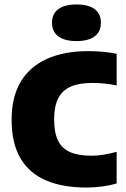

<svg xmlns="http://www.w3.org/2000/svg" viewBox="-20 -832 564 860"><path d="M367.5 8Q260 8 185.2 -24.2Q110.5 -56.5 71.2 -123.8Q32 -191 32 -296Q32 -396.5 72.2 -464.8Q112.5 -533 189.5 -568Q266.5 -603 376 -603Q408.5 -603 441.2 -600Q474 -597 502.5 -591V-449.5Q477 -454.5 449.8 -457.5Q422.5 -460.5 393 -460.5Q334.5 -460.5 296.8 -444Q259 -427.5 240.8 -391.8Q222.5 -356 222.5 -297Q222.5 -237.5 240.2 -201.8Q258 -166 295 -150.2Q332 -134.5 390.5 -134.5Q416.5 -134.5 446 -139.5Q475.5 -144.5 502.5 -152V-10.5Q476 -2 439.5 3Q403 8 367.5 8ZM322.5 -648Q270 -648 241.5 -669Q213 -690 213 -730Q213 -770.5 241.5 -791.2Q270 -812 322.5 -812Q375.5 -812 403.8 -791.2Q432 -770.5 432 -730Q432 -690 403.8 -669Q375.5 -648 322.5 -648Z"/></svg>

Font: Encode Sans SC SemiCondensed ExtraBold
Style: Regular
Weight: 800
Width: 4
Designer: Multiple Designers
Foundry: Impallari Type
Version: Version 3.002